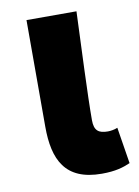

<svg xmlns="http://www.w3.org/2000/svg" viewBox="-71 -618 492 681"><g transform="rotate(-10 175.0 -277.5)"><path d="M241 14C291 14 319 5 344 -6L323 -137C312 -132 297 -130 288 -130C255 -130 239 -141 239 -179C239 -269 247 -439 252 -569H72V-185C72 -66 109 14 241 14Z"/></g></svg>

Font: Noto Sans JP Black
Style: Regular
Weight: 900
Designer: Ryoko NISHIZUKA 西塚涼子 (kana, bopomofo & ideographs); Paul D. Hunt (Latin, Greek & Cyrillic); Sandoll Communications 산돌커뮤니
Foundry: Adobe
Version: Version 2.002;hotconv 1.0.116;makeotfexe 2.5.65601